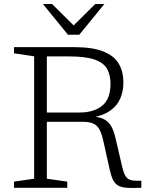

<svg xmlns="http://www.w3.org/2000/svg" viewBox="-20 -932 744 953"><path d="M374 -373.5Q446.5 -373.5 487.5 -407.5Q528.5 -441.5 528.5 -515.5Q528.5 -560 511.2 -590.5Q494 -621 449 -636.5Q404 -652 321.5 -652H171.5L162 -698H348.5Q440.5 -698 493.8 -676.2Q547 -654.5 569.8 -615.2Q592.5 -576 592.5 -522.5Q592.5 -478.5 576.8 -442.8Q561 -407 527.5 -383Q494 -359 440 -349.5V-354Q477 -351 498.8 -338.8Q520.5 -326.5 533 -303.8Q545.5 -281 553.5 -246L587 -102Q594.5 -71 604.2 -56.2Q614 -41.5 632 -37.5Q650 -33.5 681.5 -35V0Q639 2 611.5 0.2Q584 -1.5 567.5 -10.5Q551 -19.5 541.2 -39Q531.5 -58.5 524 -92L493 -232Q484.5 -270 472.8 -290.8Q461 -311.5 441 -319.5Q421 -327.5 387.5 -327.5H184L174.5 -373.5ZM212.5 -698V-45L314 -30.5V0H49.5V-30.5L149.5 -45V-652.5L49.5 -667.5V-698ZM355 -796.5H336L452.5 -912H498L373.5 -759.5H317.5L193 -912H238.5Z"/></svg>

Font: Newsreader 9pt Light
Style: Regular
Weight: 300
Designer: Hugues Gentile
Foundry: Production Type
Version: Version 1.003